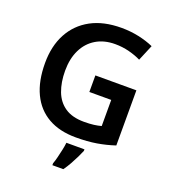

<svg xmlns="http://www.w3.org/2000/svg" viewBox="-165 -845 1057 1188"><g transform="rotate(20 363.0 -251.5)"><path d="M378 -392H648V-29Q591 -10 531 0Q471 10 395 10Q287 10 212 -33Q137 -76 98 -158Q59 -240 59 -358Q59 -470 103 -552Q147 -634 229.5 -679Q312 -724 431 -724Q489 -724 543.5 -712.5Q598 -701 643 -681L599 -576Q565 -593 520.5 -604.5Q476 -616 428 -616Q355 -616 302 -584Q249 -552 220.5 -493.5Q192 -435 192 -356Q192 -280 214 -221.5Q236 -163 284 -130.5Q332 -98 409 -98Q447 -98 473.5 -101.5Q500 -105 522 -111V-283H378ZM471 71Q463 91 450.5 116.5Q438 142 423 169Q408 196 390 221H318V208Q325 190 331.5 163.5Q338 137 344 109.5Q350 82 352 61H471Z"/></g></svg>

Font: Noto Sans Thai SemiBold
Style: Regular
Weight: 600
Version: Version 2.001